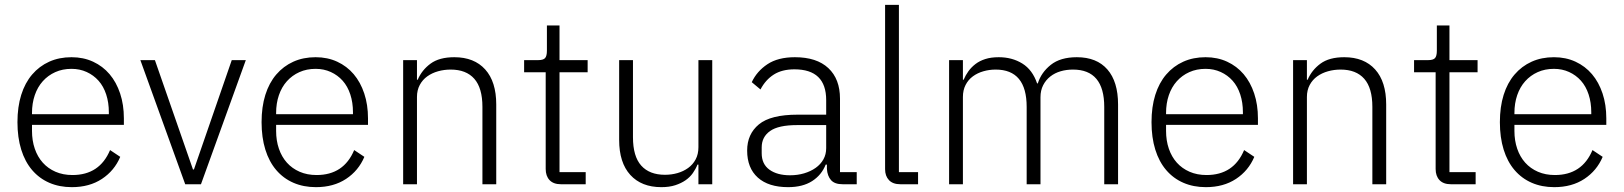

<svg xmlns="http://www.w3.org/2000/svg" viewBox="-20 -760 6698 792"><path d="M276 12Q225 12 183.5 -6Q142 -24 112.5 -58.5Q83 -93 67.5 -143Q52 -193 52 -256Q52 -319 67.5 -368.5Q83 -418 112.5 -452.5Q142 -487 183 -505.5Q224 -524 275 -524Q324 -524 364 -505.5Q404 -487 432 -454Q460 -421 475.5 -374.5Q491 -328 491 -272V-245H112V-220Q112 -180 123.5 -146.5Q135 -113 156.5 -89Q178 -65 209 -51.5Q240 -38 279 -38Q391 -38 434 -141L476 -113Q452 -56 400.5 -22Q349 12 276 12ZM275 -476Q238 -476 208 -462.5Q178 -449 156.5 -425Q135 -401 123.5 -367.5Q112 -334 112 -294V-289H429V-297Q429 -337 418 -370.5Q407 -404 386.5 -427Q366 -450 337.5 -463Q309 -476 275 -476Z M559 -512H619L776 -61H780L936 -512H994L809 0H744Z M1283 12Q1232 12 1190.5 -6Q1149 -24 1119.5 -58.5Q1090 -93 1074.5 -143Q1059 -193 1059 -256Q1059 -319 1074.5 -368.5Q1090 -418 1119.5 -452.5Q1149 -487 1190 -505.5Q1231 -524 1282 -524Q1331 -524 1371 -505.5Q1411 -487 1439 -454Q1467 -421 1482.5 -374.5Q1498 -328 1498 -272V-245H1119V-220Q1119 -180 1130.5 -146.5Q1142 -113 1163.5 -89Q1185 -65 1216 -51.5Q1247 -38 1286 -38Q1398 -38 1441 -141L1483 -113Q1459 -56 1407.5 -22Q1356 12 1283 12ZM1282 -476Q1245 -476 1215 -462.5Q1185 -449 1163.5 -425Q1142 -401 1130.5 -367.5Q1119 -334 1119 -294V-289H1436V-297Q1436 -337 1425 -370.5Q1414 -404 1393.5 -427Q1373 -450 1344.5 -463Q1316 -476 1282 -476Z M1643 0V-512H1700V-431H1703Q1720 -471 1756 -497.5Q1792 -524 1854 -524Q1936 -524 1981.5 -473.5Q2027 -423 2027 -329V0H1970V-319Q1970 -397 1936.5 -435Q1903 -473 1839 -473Q1812 -473 1787 -466Q1762 -459 1742.5 -445Q1723 -431 1711.5 -409.5Q1700 -388 1700 -360V0Z M2294 0Q2263 0 2247 -17Q2231 -34 2231 -63V-462H2142V-512H2200Q2221 -512 2228.5 -520.5Q2236 -529 2236 -551V-655H2288V-512H2404V-462H2288V-50H2396V0Z M2861 -81H2857Q2850 -63 2838 -46Q2826 -29 2808 -16.5Q2790 -4 2765.5 4Q2741 12 2708 12Q2626 12 2580 -38.5Q2534 -89 2534 -183V-512H2591V-194Q2591 -115 2625 -77Q2659 -39 2723 -39Q2750 -39 2774.5 -46Q2799 -53 2818.5 -67Q2838 -81 2849.5 -102.5Q2861 -124 2861 -153V-512H2918V0H2861Z M3456 0Q3423 0 3408 -17Q3393 -34 3391 -63V-81H3386Q3369 -38 3330 -13Q3291 12 3231 12Q3150 12 3106 -27.5Q3062 -67 3062 -139Q3062 -207 3110.5 -247Q3159 -287 3270 -287H3388V-347Q3388 -474 3257 -474Q3206 -474 3172 -452.5Q3138 -431 3117 -391L3081 -421Q3102 -466 3145.5 -495Q3189 -524 3259 -524Q3349 -524 3397 -479Q3445 -434 3445 -353V-50H3514V0ZM3239 -37Q3270 -37 3297 -45Q3324 -53 3344.5 -67.5Q3365 -82 3376.5 -102.5Q3388 -123 3388 -149V-244H3268Q3191 -244 3156.5 -219.5Q3122 -195 3122 -152V-128Q3122 -83 3154 -60Q3186 -37 3239 -37Z M3694 0Q3663 0 3647 -17Q3631 -34 3631 -62V-740H3688V-50H3767V0Z M3895 0V-512H3952V-431H3955Q3963 -450 3975 -466.5Q3987 -483 4004 -496Q4021 -509 4044.5 -516.5Q4068 -524 4100 -524Q4155 -524 4197 -498Q4239 -472 4258 -416H4261Q4275 -461 4314.5 -492.5Q4354 -524 4422 -524Q4504 -524 4548 -473.5Q4592 -423 4592 -329V0H4535V-319Q4535 -473 4406 -473Q4379 -473 4355 -466Q4331 -459 4312.5 -444.5Q4294 -430 4283 -408.5Q4272 -387 4272 -359V0H4215V-319Q4215 -473 4087 -473Q4061 -473 4036.5 -466Q4012 -459 3993 -445Q3974 -431 3963 -409.5Q3952 -388 3952 -360V0Z M4954 12Q4903 12 4861.5 -6Q4820 -24 4790.5 -58.5Q4761 -93 4745.5 -143Q4730 -193 4730 -256Q4730 -319 4745.5 -368.5Q4761 -418 4790.5 -452.5Q4820 -487 4861 -505.5Q4902 -524 4953 -524Q5002 -524 5042 -505.5Q5082 -487 5110 -454Q5138 -421 5153.5 -374.5Q5169 -328 5169 -272V-245H4790V-220Q4790 -180 4801.5 -146.5Q4813 -113 4834.5 -89Q4856 -65 4887 -51.5Q4918 -38 4957 -38Q5069 -38 5112 -141L5154 -113Q5130 -56 5078.5 -22Q5027 12 4954 12ZM4953 -476Q4916 -476 4886 -462.5Q4856 -449 4834.5 -425Q4813 -401 4801.5 -367.5Q4790 -334 4790 -294V-289H5107V-297Q5107 -337 5096 -370.5Q5085 -404 5064.5 -427Q5044 -450 5015.5 -463Q4987 -476 4953 -476Z M5314 0V-512H5371V-431H5374Q5391 -471 5427 -497.5Q5463 -524 5525 -524Q5607 -524 5652.5 -473.5Q5698 -423 5698 -329V0H5641V-319Q5641 -397 5607.5 -435Q5574 -473 5510 -473Q5483 -473 5458 -466Q5433 -459 5413.5 -445Q5394 -431 5382.5 -409.5Q5371 -388 5371 -360V0Z M5965 0Q5934 0 5918 -17Q5902 -34 5902 -63V-462H5813V-512H5871Q5892 -512 5899.5 -520.5Q5907 -529 5907 -551V-655H5959V-512H6075V-462H5959V-50H6067V0Z M6391 12Q6340 12 6298.5 -6Q6257 -24 6227.5 -58.5Q6198 -93 6182.5 -143Q6167 -193 6167 -256Q6167 -319 6182.5 -368.5Q6198 -418 6227.5 -452.5Q6257 -487 6298 -505.5Q6339 -524 6390 -524Q6439 -524 6479 -505.5Q6519 -487 6547 -454Q6575 -421 6590.5 -374.5Q6606 -328 6606 -272V-245H6227V-220Q6227 -180 6238.5 -146.5Q6250 -113 6271.5 -89Q6293 -65 6324 -51.5Q6355 -38 6394 -38Q6506 -38 6549 -141L6591 -113Q6567 -56 6515.5 -22Q6464 12 6391 12ZM6390 -476Q6353 -476 6323 -462.5Q6293 -449 6271.5 -425Q6250 -401 6238.5 -367.5Q6227 -334 6227 -294V-289H6544V-297Q6544 -337 6533 -370.5Q6522 -404 6501.5 -427Q6481 -450 6452.5 -463Q6424 -476 6390 -476Z"/></svg>

Font: IBM Plex Thai Light
Style: Regular
Weight: 300
Designer: Mike Abbink, Paul van der Laan, Pieter van Rosmalen, Ben Mitchell, Mark Frömberg
Foundry: Bold Monday
Version: Version 1.0